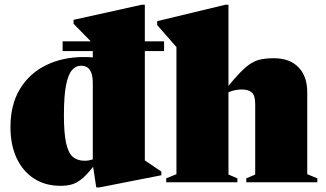

<svg xmlns="http://www.w3.org/2000/svg" viewBox="-20 -767 1370 808"><path d="M243.5 -552V-593H362L289.5 -667V-683.5L576 -747H589.5V-593H670.5V-552H589.5V-92L659 -45V-29.5L399.5 21.5H385L372 -65Q344.5 -30.5 323.5 -13.5Q302.5 3.5 281.8 9.2Q261 15 234.5 15Q170 15 122.8 -15.8Q75.5 -46.5 49.8 -102Q24 -157.5 24 -231.5Q24 -327 64.2 -393Q104.5 -459 174.5 -493Q244.5 -527 332.5 -527Q352 -527 370.5 -525.5V-552ZM370.5 -419Q370.5 -490.5 321 -490.5Q299.5 -490.5 283.2 -472.2Q267 -454 258 -408.8Q249 -363.5 249 -282Q249 -207.5 258 -165.8Q267 -124 286.2 -107.2Q305.5 -90.5 336 -90.5Q354.5 -90.5 370.5 -96.5Z M979 0H679.5V-16.5L722.5 -34V-569L641.5 -661.5V-678L928 -747H941.5V-405.5Q984 -458 1012.8 -482.8Q1041.5 -507.5 1068.2 -514.8Q1095 -522 1132 -522Q1199 -522 1236 -484Q1273 -446 1273 -378.5V-34L1315.5 -16.5V0H1016.5V-16.5L1054 -32.5V-329Q1054 -364.5 1040 -377.5Q1026 -390.5 997 -390.5Q984.5 -390.5 971.2 -388Q958 -385.5 941.5 -379V-32.5L979 -16.5Z"/></svg>

Font: Newsreader Display ExtraBold
Style: Regular
Weight: 800
Designer: Hugues Gentile
Foundry: Production Type
Version: Version 1.001